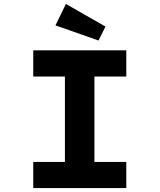

<svg xmlns="http://www.w3.org/2000/svg" viewBox="-20 -956 811 976"><path d="M149 0V-133H310V-567H149V-700H622V-567H460V-133H622V0ZM481 -750 262 -827 315 -936 516 -821Z"/></svg>

Font: Lexend Mega SemiBold
Style: Regular
Weight: 600
Designer: Bonnie Shaver-Troup, Thomas Jockin
Foundry: Lexend
Version: Version 1.007